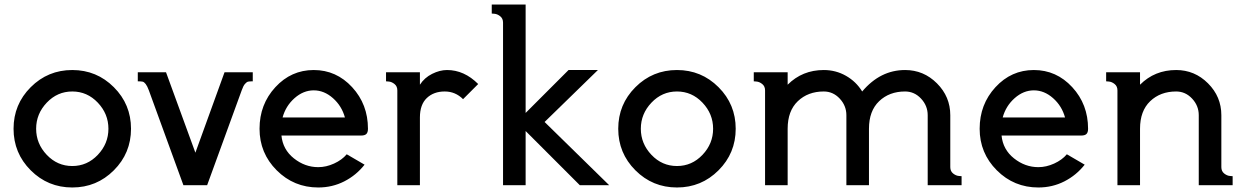

<svg xmlns="http://www.w3.org/2000/svg" viewBox="-20 -820 5517 850"><path d="M187 -365.5Q140 -316 140 -250Q140 -184 187 -134.5Q234 -85 300 -85Q366 -85 413 -134.5Q460 -184 460 -250Q460 -316 413 -365.5Q366 -415 300 -415Q234 -415 187 -365.5ZM484 -434Q560 -358 560 -250Q560 -142 484 -66Q408 10 300 10Q192 10 116 -66Q40 -142 40 -250Q40 -358 116 -434Q192 -510 300 -510Q408 -510 484 -434Z M974 -500H1099V-460Q1084 -460 1078 -458.5Q1072 -457 1064.5 -448.5Q1057 -440 1050 -420L897 0H792L639 -420Q632 -439 625 -448Q618 -457 611.5 -458.5Q605 -460 590 -460V-500H715L845 -144Z M1231 -300H1507Q1493 -351 1454 -385.5Q1415 -420 1369 -420Q1323 -420 1284 -385.5Q1245 -351 1231 -300ZM1389 -80Q1424 -80 1459 -96Q1494 -112 1515 -137L1594 -91Q1557 -44 1504 -17Q1451 10 1389 10Q1281 10 1205 -66Q1129 -142 1129 -250Q1129 -358 1199 -434Q1269 -510 1369 -510Q1469 -510 1539 -434Q1609 -358 1609 -250Q1609 -234 1602 -227Q1595 -220 1579 -220H1226Q1232 -158 1281 -119Q1330 -80 1389 -80Z M1959 -510Q2035 -510 2097 -448L2030 -381Q1996 -415 1949 -415Q1900 -415 1869.5 -386Q1839 -357 1839 -300V0H1739V-420Q1739 -438 1726.5 -448Q1714 -458 1701 -459L1689 -460V-500H1839V-445Q1859 -476 1893 -493Q1927 -510 1959 -510Z M2307 -240V0H2207V-720Q2207 -738 2194.5 -748Q2182 -758 2169 -759L2157 -760V-800H2307V-320L2497 -510H2627L2391 -280L2677 0H2547Z M2864 -365.5Q2817 -316 2817 -250Q2817 -184 2864 -134.5Q2911 -85 2977 -85Q3043 -85 3090 -134.5Q3137 -184 3137 -250Q3137 -316 3090 -365.5Q3043 -415 2977 -415Q2911 -415 2864 -365.5ZM3161 -434Q3237 -358 3237 -250Q3237 -142 3161 -66Q3085 10 2977 10Q2869 10 2793 -66Q2717 -142 2717 -250Q2717 -358 2793 -434Q2869 -510 2977 -510Q3085 -510 3161 -434Z M3797 -415Q3877 -510 3987 -510Q4069 -510 4128 -451Q4187 -392 4187 -310V-80Q4187 -62 4199.5 -52Q4212 -42 4225 -41L4237 -40V0H4087V-310Q4087 -352 4057.5 -383.5Q4028 -415 3987 -415Q3917 -415 3872 -372Q3827 -329 3827 -250V0H3727V-310Q3727 -352 3697.5 -383.5Q3668 -415 3627 -415Q3557 -415 3512 -372Q3467 -329 3467 -250V0H3367V-420Q3367 -438 3354.5 -448Q3342 -458 3329 -459L3317 -460V-500H3467V-445Q3532 -510 3627 -510Q3680 -510 3725 -484.5Q3770 -459 3797 -415Z M4419 -300H4695Q4681 -351 4642 -385.5Q4603 -420 4557 -420Q4511 -420 4472 -385.5Q4433 -351 4419 -300ZM4577 -80Q4612 -80 4647 -96Q4682 -112 4703 -137L4782 -91Q4745 -44 4692 -17Q4639 10 4577 10Q4469 10 4393 -66Q4317 -142 4317 -250Q4317 -358 4387 -434Q4457 -510 4557 -510Q4657 -510 4727 -434Q4797 -358 4797 -250Q4797 -234 4790 -227Q4783 -220 4767 -220H4414Q4420 -158 4469 -119Q4518 -80 4577 -80Z M5027 -500V-445Q5092 -510 5187 -510Q5269 -510 5328 -451Q5387 -392 5387 -310V-80Q5387 -62 5399.5 -52Q5412 -42 5425 -41L5437 -40V0H5287V-310Q5287 -352 5257.5 -383.5Q5228 -415 5187 -415Q5117 -415 5072 -372Q5027 -329 5027 -250V0H4927V-420Q4927 -438 4914.5 -448Q4902 -458 4889 -459L4877 -460V-500Z"/></svg>

Font: Laverick
Style: Regular
Weight: 400
Designer: Daniel Pimley
Foundry: Daniel Pimley
Version: Version 1.000;PS 001.001;hotconv 1.0.56